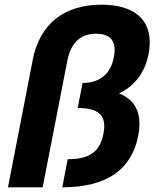

<svg xmlns="http://www.w3.org/2000/svg" viewBox="-20 -797 660 817"><path d="M612.5 -568.5C637 -698.5 567 -777 411.5 -777C252.5 -777 149 -694.5 119.5 -543.5L14 0H161.5L266 -536C281 -614 321 -653.5 388.5 -653.5C456.5 -653.5 476.5 -615.5 464.5 -553.5C448.5 -471 393 -444 331.5 -444L310.5 -337.5C401 -337.5 435 -305 420.5 -229C406 -155 366 -119.5 268 -119.5L245 0C433.5 0 539.5 -74.5 568 -218.5C588.5 -325 547 -376 486.5 -399.5C542.5 -426 595 -477 612.5 -568.5Z"/></svg>

Font: Monaspace Neon
Style: Bold Italic
Weight: 700
Italic angle: -11°
Designer: Riley Cran & the Lettermatic Team
Foundry: Lettermatic
Version: Version 1.200 (Monaspace Neon)